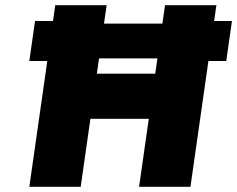

<svg xmlns="http://www.w3.org/2000/svg" viewBox="-20 -720 914 740"><path d="M93 -485 115 -639H195L284 -629H678L785 -639H874L852 -485H764L671 -495H255L171 -485ZM516 0 616 -700H814L714 0ZM93 0 193 -700H391L291 0ZM205 -262 231 -436H688L663 -262Z"/></svg>

Font: Lexend ExtBd
Style: Italic
Weight: 800
Italic angle: -8.13011°
Designer: Bonnie Shaver-Troup, Thomas Jockin
Foundry: Lexend
Version: Version 1.007